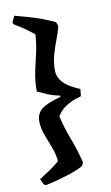

<svg xmlns="http://www.w3.org/2000/svg" viewBox="-92 -732 529 919"><g transform="rotate(-10 172.5 -272.5)"><path d="M55 140 45 135 32 107Q56 92 82 74.5Q108 57 131 37Q129 5 115 -31Q101 -67 88.5 -101.5Q76 -136 76 -165Q76 -204 102.5 -225Q129 -246 196 -264V-270Q162 -277 138.5 -287Q115 -297 89 -309Q89 -361 98 -403.5Q107 -446 117 -487.5Q127 -529 130 -580Q104 -601 81 -616.5Q58 -632 35 -646L32 -655L46 -685Q73 -678 108 -668Q143 -658 177 -645.5Q211 -633 237 -620L245 -602Q240 -576 227 -543Q214 -510 203 -472Q192 -434 192 -395Q192 -365 208 -344Q224 -323 248 -309Q272 -295 297 -284L293 -250Q205 -227 175 -173Q187 -119 210 -58.5Q233 2 248 63L241 79Q222 91 191 102Q160 113 124 123Q88 133 55 140Z"/></g></svg>

Font: Labrada SemiBold
Style: Regular
Weight: 600
Designer: Mercedes Jáuregui
Foundry: Omnibus-Type Team
Version: Version 1.000; ttfautohint (v1.8.4.7-5d5b)